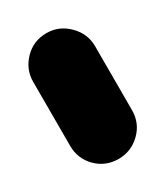

<svg xmlns="http://www.w3.org/2000/svg" viewBox="-84 -302 295 344"><g transform="rotate(-30 64.0 -130.0)"><path d="M0 -64H128V-196H0ZM64 -128Q37 -128 18.5 -109Q0 -90 0 -64Q0 -37 18.5 -18.5Q37 0 64 0Q90 0 109 -18.5Q128 -37 128 -64Q128 -90 109 -109Q90 -128 64 -128ZM64 -260Q37 -260 18.5 -241Q0 -222 0 -196Q0 -169 18.5 -150.5Q37 -132 64 -132Q90 -132 109 -150.5Q128 -169 128 -196Q128 -222 109 -241Q90 -260 64 -260Z"/></g></svg>

Font: Wavefont
Style: Bold
Weight: 700
Version: Version 3.004;gftools[0.9.33]